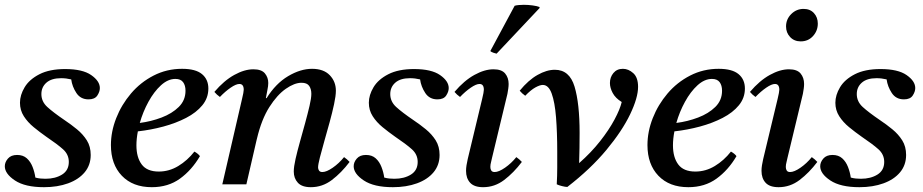

<svg xmlns="http://www.w3.org/2000/svg" viewBox="-20 -766 3838 798"><path d="M163 12Q84 12 42 -16Q0 -44 0 -75Q0 -92 13 -107Q26 -122 51 -122Q76 -122 91.5 -108Q107 -94 115.5 -72Q124 -50 127 -28Q138 -25 148.5 -24Q159 -23 169 -23Q210 -23 238 -40.5Q266 -58 266 -93Q266 -124 242 -145.5Q218 -167 172 -198Q145 -217 120 -237.5Q95 -258 79 -283Q63 -308 63 -339Q63 -371 82.5 -403.5Q102 -436 144 -457.5Q186 -479 251 -479Q323 -479 359 -454Q395 -429 395 -400Q395 -385 384.5 -369Q374 -353 348 -353Q315 -353 297.5 -379.5Q280 -406 276 -436Q255 -441 234 -441Q194 -441 173 -422.5Q152 -404 152 -375Q152 -344 176.5 -321.5Q201 -299 248 -267Q275 -249 300 -228.5Q325 -208 341 -182.5Q357 -157 357 -122Q357 -80 332 -50Q307 -20 263 -4Q219 12 163 12Z M846 -398Q846 -359 821 -328.5Q796 -298 753.5 -276Q711 -254 659 -240Q607 -226 553 -220Q547 -189 547 -162Q547 -112 569 -82.5Q591 -53 640 -53Q683 -53 721 -76Q759 -99 788 -136Q804 -127 811 -117Q777 -59 728 -23.5Q679 12 611 12Q532 12 486.5 -35.5Q441 -83 441 -163Q441 -219 463 -275Q485 -331 524.5 -377.5Q564 -424 618.5 -452Q673 -480 737 -480Q793 -480 819.5 -458Q846 -436 846 -398ZM561 -255Q608 -261 651.5 -277.5Q695 -294 723 -321.5Q751 -349 751 -389Q751 -411 741 -424.5Q731 -438 709 -438Q678 -438 649 -411.5Q620 -385 597 -343Q574 -301 561 -255Z M1046 -182 1004 0H904L986 -355Q993 -384 993 -393Q993 -417 975 -417Q961 -417 938.5 -401.5Q916 -386 894 -363Q887 -368 881.5 -373Q876 -378 871 -384Q911 -431 953.5 -454.5Q996 -478 1033 -478Q1067 -478 1081 -461Q1095 -444 1095 -421Q1095 -409 1091.5 -392.5Q1088 -376 1085 -358H1088Q1126 -419 1177.5 -449.5Q1229 -480 1277 -480Q1325 -480 1350.5 -453.5Q1376 -427 1376 -389Q1376 -368 1368.5 -333Q1361 -298 1350 -258Q1339 -218 1328 -179.5Q1317 -141 1309.5 -111.5Q1302 -82 1302 -70Q1302 -63 1306 -57Q1310 -51 1320 -51Q1337 -51 1363 -69Q1389 -87 1410 -113Q1423 -104 1433 -93Q1399 -48 1359.5 -18Q1320 12 1272 12Q1235 12 1218 -6.5Q1201 -25 1201 -53Q1201 -73 1208.5 -106Q1216 -139 1227 -178Q1238 -217 1248.5 -255.5Q1259 -294 1266.5 -326Q1274 -358 1274 -376Q1274 -396 1265 -409Q1256 -422 1233 -422Q1204 -422 1168 -397Q1132 -372 1099.5 -321Q1067 -270 1048 -190Z M1613 12Q1534 12 1492 -16Q1450 -44 1450 -75Q1450 -92 1463 -107Q1476 -122 1501 -122Q1526 -122 1541.5 -108Q1557 -94 1565.5 -72Q1574 -50 1577 -28Q1588 -25 1598.5 -24Q1609 -23 1619 -23Q1660 -23 1688 -40.5Q1716 -58 1716 -93Q1716 -124 1692 -145.5Q1668 -167 1622 -198Q1595 -217 1570 -237.5Q1545 -258 1529 -283Q1513 -308 1513 -339Q1513 -371 1532.5 -403.5Q1552 -436 1594 -457.5Q1636 -479 1701 -479Q1773 -479 1809 -454Q1845 -429 1845 -400Q1845 -385 1834.5 -369Q1824 -353 1798 -353Q1765 -353 1747.5 -379.5Q1730 -406 1726 -436Q1705 -441 1684 -441Q1644 -441 1623 -422.5Q1602 -404 1602 -375Q1602 -344 1626.5 -321.5Q1651 -299 1698 -267Q1725 -249 1750 -228.5Q1775 -208 1791 -182.5Q1807 -157 1807 -122Q1807 -80 1782 -50Q1757 -20 1713 -4Q1669 12 1613 12Z M2126 -113Q2139 -104 2149 -93Q2115 -48 2075.5 -18Q2036 12 1988 12Q1951 12 1934 -6.5Q1917 -25 1917 -56Q1917 -67 1919 -79.5Q1921 -92 1924 -105L1984 -355Q1991 -384 1991 -393Q1991 -417 1973 -417Q1959 -417 1936.5 -401.5Q1914 -386 1892 -363Q1885 -368 1879.5 -373Q1874 -378 1869 -384Q1909 -431 1951.5 -454.5Q1994 -478 2031 -478Q2065 -478 2079.5 -460.5Q2094 -443 2094 -417Q2094 -408 2092.5 -397.5Q2091 -387 2089 -376L2025 -110Q2024 -103 2021 -92.5Q2018 -82 2018 -72Q2018 -63 2022 -57Q2026 -51 2036 -51Q2053 -51 2079 -69Q2105 -87 2126 -113ZM2222 -737 2223 -733 2044 -543Q2042 -543 2031.5 -546.5Q2021 -550 2018 -554L2119 -742Q2125 -744 2135.5 -745Q2146 -746 2157 -746Q2175 -746 2193.5 -743.5Q2212 -741 2222 -737Z M2294 0Q2296 -36 2296 -69.5Q2296 -103 2296 -134Q2296 -216 2291 -278.5Q2286 -341 2273 -377Q2260 -413 2236 -413Q2224 -413 2205 -402.5Q2186 -392 2163 -368Q2156 -373 2150.5 -378Q2145 -383 2140 -389Q2176 -433 2214 -454.5Q2252 -476 2286 -476Q2347 -476 2368 -406Q2389 -336 2389 -214Q2389 -185 2388.5 -150.5Q2388 -116 2387 -88Q2437 -132 2474 -179Q2511 -226 2534 -269Q2557 -312 2564 -342Q2538 -358 2526.5 -379.5Q2515 -401 2515 -421Q2515 -445 2529.5 -462.5Q2544 -480 2569 -480Q2592 -480 2612 -462Q2632 -444 2632 -405Q2632 -360 2599 -291Q2566 -222 2500.5 -143Q2435 -64 2338 11Q2330 11 2316 7.5Q2302 4 2294 0Z M3076 -398Q3076 -359 3051 -328.5Q3026 -298 2983.5 -276Q2941 -254 2889 -240Q2837 -226 2783 -220Q2777 -189 2777 -162Q2777 -112 2799 -82.5Q2821 -53 2870 -53Q2913 -53 2951 -76Q2989 -99 3018 -136Q3034 -127 3041 -117Q3007 -59 2958 -23.5Q2909 12 2841 12Q2762 12 2716.5 -35.5Q2671 -83 2671 -163Q2671 -219 2693 -275Q2715 -331 2754.5 -377.5Q2794 -424 2848.5 -452Q2903 -480 2967 -480Q3023 -480 3049.5 -458Q3076 -436 3076 -398ZM2791 -255Q2838 -261 2881.5 -277.5Q2925 -294 2953 -321.5Q2981 -349 2981 -389Q2981 -411 2971 -424.5Q2961 -438 2939 -438Q2908 -438 2879 -411.5Q2850 -385 2827 -343Q2804 -301 2791 -255Z M3354 -113Q3367 -104 3377 -93Q3343 -48 3303.5 -18Q3264 12 3216 12Q3179 12 3162 -6.5Q3145 -25 3145 -56Q3145 -67 3147 -79.5Q3149 -92 3152 -105L3212 -355Q3219 -384 3219 -393Q3219 -417 3201 -417Q3187 -417 3164.5 -401.5Q3142 -386 3120 -363Q3113 -368 3107.5 -373Q3102 -378 3097 -384Q3137 -431 3179.5 -454.5Q3222 -478 3259 -478Q3293 -478 3307.5 -460.5Q3322 -443 3322 -417Q3322 -408 3320.5 -397.5Q3319 -387 3317 -376L3253 -110Q3252 -103 3249 -92.5Q3246 -82 3246 -72Q3246 -63 3250 -57Q3254 -51 3264 -51Q3281 -51 3307 -69Q3333 -87 3354 -113ZM3308 -594Q3281 -594 3264 -612Q3247 -630 3247 -656Q3247 -686 3268.5 -707.5Q3290 -729 3320 -729Q3347 -729 3363 -711.5Q3379 -694 3379 -668Q3379 -638 3359 -616Q3339 -594 3308 -594Z M3552 12Q3473 12 3431 -16Q3389 -44 3389 -75Q3389 -92 3402 -107Q3415 -122 3440 -122Q3465 -122 3480.5 -108Q3496 -94 3504.5 -72Q3513 -50 3516 -28Q3527 -25 3537.5 -24Q3548 -23 3558 -23Q3599 -23 3627 -40.5Q3655 -58 3655 -93Q3655 -124 3631 -145.5Q3607 -167 3561 -198Q3534 -217 3509 -237.5Q3484 -258 3468 -283Q3452 -308 3452 -339Q3452 -371 3471.5 -403.5Q3491 -436 3533 -457.5Q3575 -479 3640 -479Q3712 -479 3748 -454Q3784 -429 3784 -400Q3784 -385 3773.5 -369Q3763 -353 3737 -353Q3704 -353 3686.5 -379.5Q3669 -406 3665 -436Q3644 -441 3623 -441Q3583 -441 3562 -422.5Q3541 -404 3541 -375Q3541 -344 3565.5 -321.5Q3590 -299 3637 -267Q3664 -249 3689 -228.5Q3714 -208 3730 -182.5Q3746 -157 3746 -122Q3746 -80 3721 -50Q3696 -20 3652 -4Q3608 12 3552 12Z"/></svg>

Font: Tiro Tamil
Style: Italic
Weight: 400
Italic angle: -11°
Designer: Tamil: Fernando Mello & Fiona Ross, assisted by Kaja Sojewska. Latin: John Hudson with Paul Hanslow, assisted by Kaja So
Foundry: Tiro Typeworks Ltd.
Version: Version 1.52